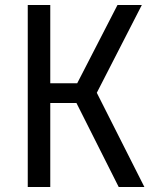

<svg xmlns="http://www.w3.org/2000/svg" viewBox="-20 -750 639 770"><path d="M91.3 0V-730H181.6V-416H289.6L451.2 -730H548.8L368.2 -377.9L559.1 0H456.1L286.6 -336.9H181.6V0Z"/></svg>

Font: UDEV Gothic 35
Style: Regular
Weight: 400
Version: v2.1.0; ttfautohint (v1.8.4.7-5d5b-dirty) -l 6 -r 45 -G 200 